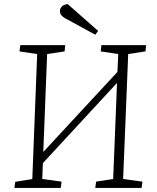

<svg xmlns="http://www.w3.org/2000/svg" viewBox="-20 -925 774 945"><path d="M556 -517 191 -122 188 -44 283 -31 279 0H51L55 -30L139 -44L163 -659L76 -672L80 -703H301L298 -672L212 -659L193 -177L558 -571L562 -659L476 -672L479 -703H699L696 -672L611 -659L586 -44L681 -31L677 0H449L453 -31L537 -44ZM463 -773 449 -754 299 -836Q289 -842 282 -850Q275 -858 275 -871Q275 -879 278.5 -885.5Q282 -892 290 -897.5Q298 -903 313 -905Z"/></svg>

Font: Literata 18pt ExtraLight
Style: Italic
Weight: 250
Italic angle: -2°
Designer: Latin by Veronika Burian and Jose Scaglione. Greek by Irene Vlachou. Cyrillic by Vera Evstafieva
Foundry: TypeTogether
Version: Version 3.103;gftools[0.9.29]